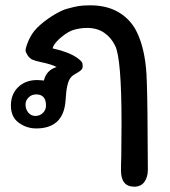

<svg xmlns="http://www.w3.org/2000/svg" viewBox="-20 -478 639 722"><path d="M136 -244Q112 -249 101 -254Q91 -259 83.5 -270.5Q76 -282 76 -289Q76 -295 81.5 -310.5Q87 -326 93 -337Q106 -363 133 -386Q160 -409 188 -425Q216 -441 232 -445Q257 -452 274 -455Q291 -458 319 -458Q378 -458 420.5 -435Q463 -412 488 -370Q520 -313 529 -223Q533 -187 534.5 -50.5Q536 86 536 160Q536 188 523 206Q510 224 485 224Q435 224 435 163Q435 134 436 113L437 -15Q437 -258 413 -306Q398 -337 371.5 -355Q345 -373 308 -373Q285 -373 261.5 -367Q238 -361 214 -341Q203 -333 191.5 -320Q180 -307 178 -296Q238 -283 271 -260Q284 -250 287.5 -245Q291 -240 291 -229Q291 -220 285 -214.5Q279 -209 270 -204Q261 -199 258 -197Q242 -187 236 -166.5Q230 -146 228.5 -124Q227 -102 226 -94Q216 5 116 5Q80 5 50.5 -16.5Q21 -38 21 -81Q21 -124 48.5 -150.5Q76 -177 120 -177Q129 -177 136 -176Q143 -175 145 -175Q154 -214 193 -226Q174 -236 136 -244ZM153 -81Q153 -123 116 -123Q99 -123 87.5 -111.5Q76 -100 76 -85Q76 -67 86.5 -54.5Q97 -42 113 -42Q130 -42 141.5 -53.5Q153 -65 153 -81Z"/></svg>

Font: Itim
Style: Regular
Weight: 400
Designer: Suppakit Chalermlarp
Version: Version 1.002g